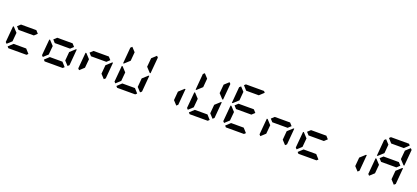

<svg xmlns="http://www.w3.org/2000/svg" viewBox="74 -2530 8828 4061"><g transform="rotate(20 4488.0 -500.0)"><path d="M93 -75 64 -105 96 -469H114L126 -456L211 -364L193 -167ZM586 -562 642 -500 575 -438H230L174 -500L241 -562ZM601 -31 568 0H161L133 -31L233 -124H517Z M909 -75 880 -105 912 -469H930L942 -456L1027 -364L1009 -167ZM1402 -562 1458 -500 1391 -438H1046L990 -500L1057 -562ZM1417 -31 1384 0H977L949 -31L1049 -124H1333ZM1498 -456 1512 -469H1530L1499 -105L1465 -75L1380 -167L1397 -364Z M1725 -75 1696 -105 1728 -469H1746L1758 -456L1843 -364L1825 -167ZM2218 -562 2274 -500 2207 -438H1862L1806 -500L1873 -562ZM2314 -456 2328 -469H2346L2315 -105L2281 -75L2196 -167L2213 -364Z M2541 -75 2512 -105 2544 -469H2562L2574 -456L2659 -364L2641 -167ZM2582 -544 2568 -531H2550L2581 -894L2615 -925L2700 -833L2683 -636ZM3049 -31 3016 0H2609L2581 -31L2681 -124H2965ZM3171 -925 3200 -895 3168 -531H3150L3138 -544L3053 -636L3071 -833ZM3130 -456 3144 -469H3162L3131 -105L3097 -75L3012 -167L3029 -364Z M3946 -456 3960 -469H3978L3947 -105L3913 -75L3828 -167L3845 -364Z M4173 -75 4144 -105 4176 -469H4194L4206 -456L4291 -364L4273 -167ZM4214 -544 4200 -531H4182L4213 -894L4247 -925L4332 -833L4315 -636ZM4681 -31 4648 0H4241L4213 -31L4313 -124H4597ZM4803 -925 4832 -895 4800 -531H4782L4770 -544L4685 -636L4703 -833ZM4762 -456 4776 -469H4794L4763 -105L4729 -75L4644 -167L4661 -364Z M4989 -75 4960 -105 4992 -469H5010L5022 -456L5107 -364L5089 -167ZM5030 -544 5016 -531H4998L5029 -894L5063 -925L5148 -833L5131 -636ZM5482 -562 5538 -500 5471 -438H5126L5070 -500L5137 -562ZM5111 -969 5144 -1000H5551L5579 -969L5479 -876H5195ZM5497 -31 5464 0H5057L5029 -31L5129 -124H5413Z M5805 -75 5776 -105 5808 -469H5826L5838 -456L5923 -364L5905 -167ZM6298 -562 6354 -500 6287 -438H5942L5886 -500L5953 -562ZM6394 -456 6408 -469H6426L6395 -105L6361 -75L6276 -167L6293 -364Z M6621 -75 6592 -105 6624 -469H6642L6654 -456L6739 -364L6721 -167ZM7114 -562 7170 -500 7103 -438H6758L6702 -500L6769 -562ZM7129 -31 7096 0H6689L6661 -31L6761 -124H7045Z M8026 -456 8040 -469H8058L8027 -105L7993 -75L7908 -167L7925 -364Z M8253 -75 8224 -105 8256 -469H8274L8286 -456L8371 -364L8353 -167ZM8294 -544 8280 -531H8262L8293 -894L8327 -925L8412 -833L8395 -636ZM8746 -562 8802 -500 8735 -438H8390L8334 -500L8401 -562ZM8375 -969 8408 -1000H8815L8843 -969L8743 -876H8459ZM8883 -925 8912 -895 8880 -531H8862L8850 -544L8765 -636L8783 -833ZM8842 -456 8856 -469H8874L8843 -105L8809 -75L8724 -167L8741 -364Z"/></g></svg>

Font: DSEG7 Classic Mini
Style: Bold Italic
Weight: 700
Italic angle: -5°
Designer: Keshikan(Twitter:@keshinomi_88pro)
Version: Version 0.46